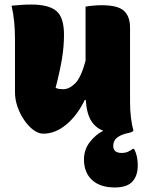

<svg xmlns="http://www.w3.org/2000/svg" viewBox="-20 -576 640 846"><path d="M118 -556Q195 -556 228.5 -527.5Q262 -499 262 -423Q262 -371 253 -316.5Q244 -262 225 -189Q233 -185 241.5 -184Q250 -183 259 -183Q285 -183 311 -208.5Q337 -234 357 -308V-547Q376 -550 394.5 -551.5Q413 -553 428 -553Q499 -553 526 -528.5Q553 -504 553 -454V-127Q553 -90 557 -57.5Q561 -25 568 0Q564 6 546 10Q515 16 497 29.5Q479 43 479 67Q479 98 517 98Q531 98 543 93Q555 88 565 80H571Q580 98 583.5 115.5Q587 133 587 153Q587 199 563 224.5Q539 250 486 250Q421 250 385.5 217Q350 184 350 127Q350 84 375 51Q400 18 435 0Q402 -12 382 -43.5Q362 -75 358 -135H353Q321 -68 272.5 -27.5Q224 13 171 13Q149 13 127 -3.5Q105 -20 86.5 -47Q68 -74 57 -106Q46 -138 46 -169V-401Q46 -445 42.5 -480Q39 -515 31 -551Q52 -553 74 -554.5Q96 -556 118 -556Z"/></svg>

Font: Recursive Sn Csl St Blk
Style: Regular
Weight: 900
Version: Version 1.079;hotconv 1.0.112;makeotfexe 2.5.65598; ttfautoh